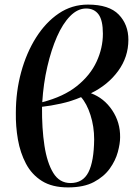

<svg xmlns="http://www.w3.org/2000/svg" viewBox="-20 -802 611 836"><path d="M276 14Q207 14 162.5 -14Q118 -42 93 -89.5Q68 -137 58 -194.5Q48 -252 49 -311Q49 -403 72 -487.5Q95 -572 137 -638.5Q179 -705 236 -743.5Q293 -782 363 -782Q455 -782 497 -738.5Q539 -695 539 -629Q539 -554 494.5 -493Q450 -432 376 -396Q433 -375 468.5 -322Q504 -269 503 -204Q503 -177 493 -140Q483 -103 458 -68Q433 -33 389 -9.5Q345 14 276 14ZM164 -357Q257 -381 315 -427.5Q373 -474 400.5 -533.5Q428 -593 428 -655Q428 -714 409 -739.5Q390 -765 355 -765Q318 -765 285.5 -732Q253 -699 228 -642Q203 -585 186 -511.5Q169 -438 164 -357ZM287 -5Q341 -5 365 -52Q389 -99 390 -195Q390 -251 374 -301Q358 -351 333 -379Q291 -361 245.5 -351Q200 -341 163 -337Q162 -243 173.5 -168Q185 -93 212 -49Q239 -5 287 -5Z"/></svg>

Font: Literata 72pt Medium
Style: Italic
Weight: 500
Italic angle: -2°
Designer: Latin by Veronika Burian and Jose Scaglione. Greek by Irene Vlachou. Cyrillic by Vera Evstafieva
Foundry: TypeTogether
Version: Version 3.002